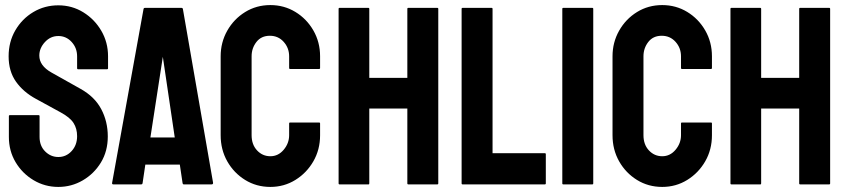

<svg xmlns="http://www.w3.org/2000/svg" viewBox="-20 -727 3335 757"><path d="M210 -706Q264 -706 308.5 -678.5Q353 -651 379.5 -605.5Q406 -560 406 -505V-458Q406 -454 402 -454H288Q284 -454 284 -458V-505Q284 -538 262.5 -561.5Q241 -585 210 -585Q179 -585 157 -561Q135 -537 135 -508Q135 -468 183 -441L297 -377Q353 -346 379 -297Q405 -248 405 -189Q405 -131 378 -86.5Q351 -42 306.5 -16Q262 10 210 10Q157 10 112.5 -16.5Q68 -43 41.5 -87.5Q15 -132 15 -187V-269Q15 -273 19 -273H132Q136 -273 136 -269V-187Q136 -152 158 -130Q180 -108 210 -108Q241 -108 262.5 -131.5Q284 -155 284 -190Q284 -220 270 -242Q256 -264 219 -284L122 -337Q72 -364 43 -405Q14 -446 14 -505Q14 -562 40.5 -607.5Q67 -653 111.5 -679.5Q156 -706 210 -706Z M427 0Q421 0 422 -6L546 -692Q547 -696 551 -696H696Q700 -696 701 -692L820 -7Q821 0 814 0H705Q701 0 700 -4L689 -78H553L542 -4Q541 0 537 0ZM573 -185H669L622 -503Z M1046 10Q991 10 946.5 -17.5Q902 -45 876 -91Q850 -137 850 -194V-505Q850 -560 876 -606Q902 -652 946.5 -679.5Q991 -707 1046 -707Q1100 -707 1144.5 -680Q1189 -653 1215.5 -607Q1242 -561 1242 -505V-459Q1242 -455 1238 -455H1124Q1120 -455 1120 -459V-505Q1120 -538 1098.5 -562Q1077 -586 1044 -586Q1010 -586 991 -561.5Q972 -537 972 -505V-194Q972 -157 993.5 -134Q1015 -111 1046 -111Q1077 -111 1098.5 -136.5Q1120 -162 1120 -194V-240Q1120 -244 1124 -244H1238Q1242 -244 1242 -240V-194Q1242 -137 1215.5 -91Q1189 -45 1144.5 -17.5Q1100 10 1046 10Z M1319 0Q1315 0 1315 -4V-692Q1315 -696 1319 -696H1432Q1436 -696 1436 -692V-420H1586V-692Q1586 -696 1590 -696H1704Q1708 -696 1708 -692V-4Q1708 0 1704 0H1590Q1586 0 1586 -4V-299H1436V-4Q1436 0 1433 0Z M1804 0Q1800 0 1800 -4V-692Q1800 -696 1804 -696H1918Q1922 -696 1922 -692V-123H2128Q2132 -123 2132 -119V-4Q2132 0 2128 0Z M2201 0Q2197 0 2197 -4V-692Q2197 -696 2201 -696H2315Q2319 -696 2319 -692V-4Q2319 0 2315 0Z M2591 10Q2536 10 2491.5 -17.5Q2447 -45 2421 -91Q2395 -137 2395 -194V-505Q2395 -560 2421 -606Q2447 -652 2491.5 -679.5Q2536 -707 2591 -707Q2645 -707 2689.5 -680Q2734 -653 2760.5 -607Q2787 -561 2787 -505V-459Q2787 -455 2783 -455H2669Q2665 -455 2665 -459V-505Q2665 -538 2643.5 -562Q2622 -586 2589 -586Q2555 -586 2536 -561.5Q2517 -537 2517 -505V-194Q2517 -157 2538.5 -134Q2560 -111 2591 -111Q2622 -111 2643.5 -136.5Q2665 -162 2665 -194V-240Q2665 -244 2669 -244H2783Q2787 -244 2787 -240V-194Q2787 -137 2760.5 -91Q2734 -45 2689.5 -17.5Q2645 10 2591 10Z M2864 0Q2860 0 2860 -4V-692Q2860 -696 2864 -696H2977Q2981 -696 2981 -692V-420H3131V-692Q3131 -696 3135 -696H3249Q3253 -696 3253 -692V-4Q3253 0 3249 0H3135Q3131 0 3131 -4V-299H2981V-4Q2981 0 2978 0Z"/></svg>

Font: AL Dynamic
Style: Regular
Weight: 400
Version: Version 1.000; ttfautohint (v1.8.2) -l 8 -r 50 -G 200 -x 14 